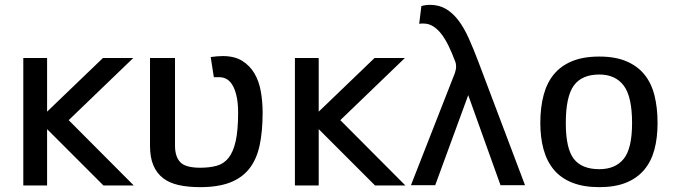

<svg xmlns="http://www.w3.org/2000/svg" viewBox="-20 -764 2772 791"><path d="M76 -525H174V-304L404 -525H529L263 -269L531 0H406L174 -232V0H76Z M598 -525H701V-164Q701 -119 722.5 -96Q744 -73 805 -73Q843 -73 872.5 -81Q902 -89 921.5 -113.5Q941 -138 951 -182.5Q961 -227 961 -300Q961 -367 941.5 -406.5Q922 -446 883 -446H861L848 -529Q862 -531 874 -532Q886 -533 898 -533Q946 -533 977.5 -513.5Q1009 -494 1028 -462Q1047 -430 1054.5 -387.5Q1062 -345 1062 -300Q1062 -222 1049.5 -164.5Q1037 -107 1007 -69Q977 -31 927.5 -12Q878 7 805 7Q755 7 716.5 -1.5Q678 -10 652 -30Q626 -50 612 -82.5Q598 -115 598 -164Z M1195 -525H1293V-304L1523 -525H1648L1382 -269L1650 0H1525L1293 -232V0H1195Z M1716 -739Q1733 -744 1752 -744Q1789 -744 1817.5 -727Q1846 -710 1869 -679.5Q1892 -649 1911.5 -605.5Q1931 -562 1951 -509L2143 -1H2042L1909 -372L1773 -1H1673L1854 -463Q1857 -472 1858 -478Q1859 -484 1859 -488Q1859 -492 1858.5 -498.5Q1858 -505 1854 -514Q1842 -546 1828.5 -574Q1815 -602 1799.5 -622.5Q1784 -643 1765.5 -655Q1747 -667 1725 -667Q1720 -667 1716 -667Q1712 -667 1707 -666Z M2449 -531Q2514 -531 2559.5 -512Q2605 -493 2634 -458Q2663 -423 2676 -372Q2689 -321 2689 -257Q2689 -196 2676 -147.5Q2663 -99 2634 -64.5Q2605 -30 2559.5 -11.5Q2514 7 2449 7Q2384 7 2337.5 -11.5Q2291 -30 2262 -64.5Q2233 -99 2219.5 -148Q2206 -197 2206 -257Q2206 -321 2219.5 -372Q2233 -423 2262 -458Q2291 -493 2337 -512Q2383 -531 2449 -531ZM2449 -457Q2377 -457 2344 -411.5Q2311 -366 2311 -257Q2311 -152 2344 -109.5Q2377 -67 2449 -67Q2515 -67 2549.5 -109.5Q2584 -152 2584 -257Q2584 -366 2549.5 -411.5Q2515 -457 2449 -457Z"/></svg>

Font: BM YEONSUNG
Style: Regular
Weight: 400
Designer: Bongjin Kim; Myungsoo Han; Jaehyun Keum; Jihee Min; Dokyung Lee; Chorong Kim; Jooyeon Kang; Sang-a Kim;
Foundry: Sandoll Communications Inc.
Version: Version 1.000;PS 1;hotconv 16.6.51;makeotf.lib2.5.65220